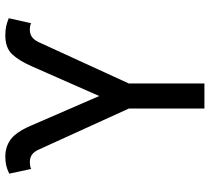

<svg xmlns="http://www.w3.org/2000/svg" viewBox="-53 -724 777 711"><g transform="rotate(-90 335.5 -368.5)"><path d="M289.1 0V-279.8L137.2 -613.3Q129.4 -630.9 118.2 -638.7Q106.9 -646.5 90.3 -646.5Q84 -646.5 76.7 -645.3Q69.3 -644 65.4 -641.6L47.9 -722.7Q64.5 -731 78.9 -734.1Q93.3 -737.3 111.3 -737.3Q147.5 -737.3 174.8 -717.3Q202.1 -697.3 226.1 -641.6L335.4 -389.6L446.3 -641.1Q466.8 -687.5 490.5 -712.4Q514.2 -737.3 560.1 -737.3Q578.1 -737.3 592.5 -734.4Q606.9 -731.4 623.5 -724.6L605 -641.6Q602.1 -644 595 -645.3Q587.9 -646.5 581.1 -646.5Q565.4 -646.5 554.2 -638.7Q543 -630.9 534.7 -613.3L381.8 -279.8V0Z"/></g></svg>

Font: Inter Variable LoSnoCo
Style: Regular
Weight: 400
Designer: Rasmus Andersson
Foundry: rsms
Version: Version 4.000;git-a52131595; featfreeze: case,dlig,ss01,ss02